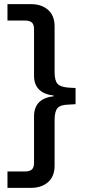

<svg xmlns="http://www.w3.org/2000/svg" viewBox="-20 -725 428 925"><path d="M16 180V101H100Q123 101 133.5 91.5Q144 82 144 59V-166Q144 -193 154.5 -213.5Q165 -234 186.5 -246Q208 -258 238 -261V-265Q208 -268 186.5 -280Q165 -292 154.5 -312Q144 -332 144 -359V-584Q144 -607 133.5 -616.5Q123 -626 100 -626H16V-705H130Q180 -705 211.5 -677.5Q243 -650 243 -598V-379Q243 -338 256.5 -322Q270 -306 309 -303L344 -301V-223L309 -221Q270 -220 256.5 -203.5Q243 -187 243 -146V73Q243 125 211.5 152.5Q180 180 130 180Z"/></svg>

Font: Nunito Sans 12pt ExtraLight 7pt Medium
Style: Regular
Weight: 500
Version: Version 3.101;gftools[0.9.27]